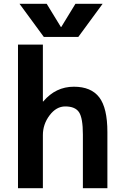

<svg xmlns="http://www.w3.org/2000/svg" viewBox="-20 -983 645 1003"><path d="M300 -842 374 -963H516L389 -790H209L82 -963H224L298 -842ZM74 -750H204V-453H206Q271 -530 366 -530Q456 -530 498.5 -474.5Q541 -419 541 -293V0H413V-280Q413 -366 393 -396.5Q373 -427 321 -427Q274 -427 239 -380.5Q204 -334 204 -277V0H74Z"/></svg>

Font: Mplus 1p Bold
Style: Bold
Weight: 700
Version: Version 1.061